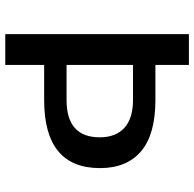

<svg xmlns="http://www.w3.org/2000/svg" viewBox="-24 -696 720 711"><g transform="rotate(90 335.5 -340.0)"><path d="M350 -556Q477 -556 539.5 -503Q602 -450 602 -351Q602 -144 350 -144H220V0H106V-680H220V-556ZM350 -227Q488 -227 488 -350Q488 -409 453 -441Q418 -473 350 -473H220V-227Z"/></g></svg>

Font: Martel Sans DemiBold
Style: Regular
Weight: 600
Designer: Dan Reynolds and Mathieu Réguer
Foundry: Dan Reynolds and Mathieu Réguer
Version: Version 1.001;PS 001.001;hotconv 1.0.70;makeotf.lib2.5.58329